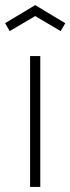

<svg xmlns="http://www.w3.org/2000/svg" viewBox="-24 -733 276 753"><path d="M134 -513V0H94V-513ZM-4 -642 114 -713 232 -642 214 -611 114 -670 14 -611Z"/></svg>

Font: Lineal Thin
Style: Regular
Weight: 200
Designer: Created by Frank Adebiaye with contributions from Anton Moglia & Ariel Martín Pérez
Created by Frank ADEBIAYE with FontF
Foundry: Velvetyne Type Foundry
Version: Version 2.000;Glyphs 3.2 (3227)